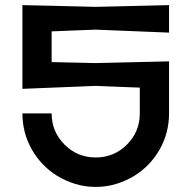

<svg xmlns="http://www.w3.org/2000/svg" viewBox="-20 -737 755 757"><path d="M646.5 -608.4V-716.8C518.6 -713.9 421.9 -711.9 357.4 -710C229.5 -712.9 132.8 -715.8 68.4 -716.8C68.4 -570.3 68.4 -460 68.4 -386.7C196.3 -391.6 293 -395.5 357.4 -398.4C434.6 -395.5 493.2 -392.6 531.2 -391.6C531.2 -346.7 531.2 -312.5 531.2 -290C531.2 -242.2 514.6 -201.2 480.5 -167C446.3 -132.8 405.3 -116.2 357.4 -116.2C309.6 -116.2 268.6 -132.8 234.4 -167C200.2 -201.2 183.6 -242.2 183.6 -290C131.8 -290 93.8 -290 68.4 -290C68.4 -238.3 81.1 -190.4 105.5 -147.5C130.9 -103.5 164.1 -69.3 205.1 -43.9C227.5 -30.3 251 -19.5 277.3 -11.7C302.7 -3.9 329.1 0 357.4 0C385.7 0 412.1 -3.9 437.5 -11.7C463.9 -19.5 487.3 -30.3 509.8 -43.9C550.8 -69.3 584 -103.5 609.4 -147.5C633.8 -190.4 646.5 -238.3 646.5 -290C646.5 -380.9 646.5 -449.2 646.5 -495.1C518.6 -492.2 421.9 -490.2 357.4 -488.3C280.3 -490.2 221.7 -491.2 183.6 -492.2C183.6 -545.9 183.6 -586.9 183.6 -613.3C260.7 -616.2 319.3 -619.1 357.4 -620.1C486.3 -615.2 583 -611.3 646.5 -608.4Z"/></svg>

Font: DropForged
Style: Regular
Weight: 400
Designer: Antoine
Version: Version 1.0